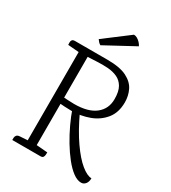

<svg xmlns="http://www.w3.org/2000/svg" viewBox="-213 -987 989 1110"><g transform="rotate(30 281.5 -432.0)"><path d="M70 -677H286Q370 -677 415.5 -654Q461 -631 479 -594Q497 -557 497 -514Q497 -445 461.5 -401.5Q426 -358 370.5 -337.5Q315 -317 254 -317Q233 -317 207 -318.5Q181 -320 159 -322L162 -363Q182 -362 206 -360.5Q230 -359 247 -359Q340 -359 388 -397Q436 -435 436 -500Q436 -551 419.5 -579.5Q403 -608 375 -621Q347 -634 312 -636.5Q277 -639 241 -637L180 -634L121 -632L47 -638Q47 -645 46.5 -654Q46 -663 51 -670Q56 -677 70 -677ZM179 -45 253 -39Q253 -33 252.5 -23.5Q252 -14 247.5 -7Q243 0 230 0H42Q42 -5 42 -14Q42 -23 48 -31Q54 -39 70 -40L120 -43ZM179 -647V0H120V-647ZM252 -332H301Q346 -236 392 -170Q438 -104 479 -70.5Q520 -37 549 -37Q549 -13 537.5 1Q526 15 509 15Q483 15 454 -6.5Q425 -28 395.5 -65Q366 -102 339 -147Q312 -192 289.5 -240Q267 -288 252 -332ZM405 -835 209 -729Q200 -734 194 -741Q188 -748 183 -755L347 -879Q359 -879 370 -872.5Q381 -866 390.5 -856Q400 -846 405 -835Z"/></g></svg>

Font: Karma Variable Light
Style: Regular
Weight: 300
Designer: Joana Correia
Foundry: Indian Type Foundry
Version: Version 3.000